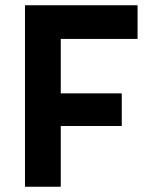

<svg xmlns="http://www.w3.org/2000/svg" viewBox="-20 -710 578 730"><path d="M75 0V-690H503V-562H211V-355H443V-231H211V0Z"/></svg>

Font: TypoPRO Titillium Maps
Style: 999 wt
Weight: 900
Designer: Campivisivi
Foundry: Accademia di Belle Arti di Urbino and students of MA course of Visual design
Version: Version 001.001